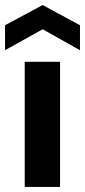

<svg xmlns="http://www.w3.org/2000/svg" viewBox="-34 -741 337 761"><path d="M64 0V-496H204V0ZM-14 -542V-641L135 -721L283 -641V-542L135 -625Z"/></svg>

Font: DM Sans 24pt ExtraBold
Style: Regular
Weight: 800
Designer: Colophon Foundry, Jonny Pinhorn
Foundry: Colophon Foundry
Version: Version 4.004;gftools[0.9.30]